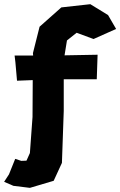

<svg xmlns="http://www.w3.org/2000/svg" viewBox="-63 -740 583 931"><path d="M460.9 -667 375 -719.7 234.4 -704.1 128.9 -610.4 96.7 -482.4 97.7 -470.7H7.8L11.7 -437.5L19.5 -348.6L95.7 -351.6L94.7 -172.9L82 2L65.4 39.1L40 40L10.7 30.3L-19.5 105.5L-43 141.6L2 161.1L82 170.9L197.3 136.7L237.3 49.8L246.1 -202.1V-355.5H406.2L410.2 -474.6L250 -471.7L261.7 -543.9L308.6 -581.1L390.6 -550.8L500 -599.6Z"/></svg>

Font: MaokenAssortedSans-TC
Style: Regular
Weight: 500
Version: Version 0.83